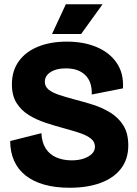

<svg xmlns="http://www.w3.org/2000/svg" viewBox="-20 -870 646 904"><path d="M308 14Q240 14 187.5 -1Q135 -16 99.5 -44.5Q64 -73 46 -114Q28 -155 28 -206L175 -243Q177 -199 195.5 -170.5Q214 -142 246 -128.5Q278 -115 317 -115Q350 -115 374.5 -123.5Q399 -132 413 -146Q427 -160 427 -179Q427 -202 408.5 -217Q390 -232 358 -243Q326 -254 285 -265Q240 -277 196 -291.5Q152 -306 116 -328Q80 -350 58 -385Q36 -420 36 -473Q36 -536 68 -581Q100 -626 158.5 -650Q217 -674 295 -674Q375 -674 436 -648Q497 -622 530 -573Q563 -524 559 -454L412 -425Q413 -455 405.5 -477.5Q398 -500 382.5 -515.5Q367 -531 344.5 -539.5Q322 -548 291 -548Q258 -548 236 -539.5Q214 -531 202.5 -517Q191 -503 191 -485Q191 -463 208.5 -448.5Q226 -434 257.5 -423.5Q289 -413 330 -402Q373 -391 417.5 -377Q462 -363 500 -339.5Q538 -316 561 -279Q584 -242 584 -185Q584 -121 550 -76.5Q516 -32 454 -9Q392 14 308 14ZM362 -710H225L290 -850H463Z"/></svg>

Font: Bricolage Grotesque 72pt ExtraBold
Style: Regular
Weight: 800
Designer: Mathieu Triay
Foundry: Atelier Triay
Version: Version 1.001;gftools[0.9.33.dev8+g029e19f]